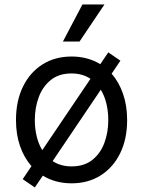

<svg xmlns="http://www.w3.org/2000/svg" viewBox="-20 -804 637 854"><path d="M134.9 29.8 81 -7.1 120 -65Q87.4 -101.9 69.2 -153.9Q51.1 -206 51.1 -269.9Q51.1 -355.1 82.2 -418.7Q113.3 -482.2 168.9 -517.4Q224.4 -552.6 298.3 -552.6Q370.4 -552.6 426.1 -518.5L461.6 -571L515.6 -534.1L476.6 -476.2Q509.2 -438.9 527.3 -386.5Q545.5 -334.2 545.5 -269.9Q545.5 -185.4 514.4 -122.2Q483.3 -58.9 427.7 -23.8Q372.2 11.4 298.3 11.4Q226.6 11.4 170.5 -22.7ZM298.3 -63.9Q354.4 -63.9 390.6 -92.7Q426.8 -121.4 444.2 -168.3Q461.6 -215.2 461.6 -269.9Q461.6 -307.5 453.5 -342.3Q445.3 -377.1 428.3 -404.8L214.1 -87.4Q250 -63.9 298.3 -63.9ZM168 -136 382.5 -453.5Q346.6 -477.3 298.3 -477.3Q242.2 -477.3 206 -448.2Q169.7 -419 152.3 -371.8Q134.9 -324.6 134.9 -269.9Q134.9 -232.2 143.1 -197.8Q151.3 -163.4 168 -136ZM259.9 -619.3 346.6 -784.1H444.6L333.8 -619.3Z"/></svg>

Font: Inter Zeller
Style: Regular
Weight: 400
Designer: Rasmus Andersson; Joe Bland
Foundry: zeller
Version: Version 3.015;git-dec3a8cb1